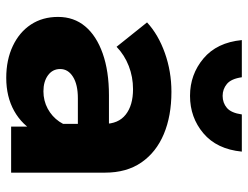

<svg xmlns="http://www.w3.org/2000/svg" viewBox="-112 -686 813 630"><g transform="rotate(90 295.0 -370.5)"><path d="M546 0H395V-104L386 -113V-305Q386 -352 355.5 -376Q325 -400 272 -400Q232 -400 196 -386Q160 -372 133 -346L53 -446Q93 -483 153.5 -504.5Q214 -526 281 -526Q360 -526 419.5 -501Q479 -476 512.5 -427.5Q546 -379 546 -308ZM235 16Q176 16 130.5 -5.5Q85 -27 60 -65Q35 -103 35 -154Q35 -206 66 -243Q97 -280 155 -300.5Q213 -321 292 -321H400V-219H302Q257 -219 231.5 -203Q206 -187 206 -161Q206 -136 226.5 -121Q247 -106 279 -106Q310 -106 336 -120Q362 -134 378.5 -158Q395 -182 398 -212L441 -194Q441 -131 415.5 -83.5Q390 -36 343.5 -10Q297 16 235 16ZM294 -587Q224 -587 171.5 -631Q119 -675 111 -757H233Q238 -722 255 -708Q272 -694 294 -694Q317 -694 333.5 -708Q350 -722 355 -757H477Q469 -675 417 -631Q365 -587 294 -587Z"/></g></svg>

Font: Wix Madefor Display ExtraBold
Style: Regular
Weight: 800
Designer: Dalton Maag Ltd
Foundry: Dalton Maag Ltd
Version: Version 3.100